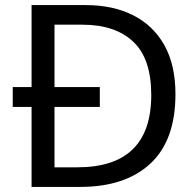

<svg xmlns="http://www.w3.org/2000/svg" viewBox="-20 -734 770 754"><path d="M317 -714Q424 -714 503 -674Q582 -634 625.5 -556.5Q669 -479 669 -364Q669 -183 570.5 -91.5Q472 0 295 0H104V-314H30V-392H104V-714ZM304 -637H194V-392H372V-314H194V-77H284Q574 -77 574 -361Q574 -504 503 -570.5Q432 -637 304 -637Z"/></svg>

Font: Noto Sans Pahawh Hmong
Style: Regular
Weight: 400
Designer: Monotype Design Team
Foundry: Monotype Imaging Inc.
Version: Version 2.001; ttfautohint (v1.8.4.7-5d5b)